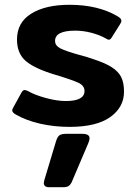

<svg xmlns="http://www.w3.org/2000/svg" viewBox="-20 -515 569 802"><path d="M47 -36Q31 -45 31 -54Q31 -59 36 -67L70 -129Q76 -139 83 -139Q88 -139 98 -134Q126 -118 172 -105.5Q218 -93 255 -93Q333 -93 333 -135Q333 -157 308 -169Q283 -181 210 -203Q126 -228 88.5 -259.5Q51 -291 51 -350Q51 -421 110.5 -458Q170 -495 270 -495Q390 -495 471 -447Q487 -438 487 -428Q487 -422 481 -413L447 -359Q441 -349 435 -349Q430 -349 421 -355Q396 -369 362 -378Q328 -387 294 -387Q210 -387 210 -344Q210 -324 233 -312.5Q256 -301 310 -286Q351 -275 367 -269Q419 -252 446.5 -234.5Q474 -217 486 -193.5Q498 -170 498 -132Q498 -67 440.5 -26Q383 15 271 15Q207 15 149 2Q91 -11 47 -36ZM163 249Q163 246 165 238L214 75Q220 56 228.5 50Q237 44 257 44H323Q354 44 354 62Q354 72 348 85L279 247Q274 257 266.5 262Q259 267 245 267H185Q163 267 163 249Z"/></svg>

Font: Mitr Medium
Style: Regular
Weight: 500
Designer: Thanarat Vachiruckul
Foundry: Cadson Demak
Version: Version 1.003